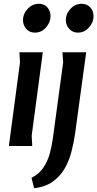

<svg xmlns="http://www.w3.org/2000/svg" viewBox="-20 -774 516 1018"><path d="M248 -689Q248 -656 224 -628.5Q200 -601 165 -601Q137 -601 119.5 -620.5Q102 -640 102 -667Q102 -701 127 -727.5Q152 -754 186 -754Q214 -754 231 -735Q248 -716 248 -689ZM207 -497 148 -55 151 0H27L86 -443L83 -497ZM476 -689Q476 -655 451.5 -628Q427 -601 393 -601Q365 -601 347 -621Q329 -641 329 -667Q329 -701 354 -727.5Q379 -754 413 -754Q441 -754 458.5 -735Q476 -716 476 -689ZM437 -497 378 -65Q371 -17 358.5 31.5Q346 80 322 121Q298 162 259 189.5Q220 217 161 224L147 169Q188 148 210.5 114Q233 80 244 39.5Q255 -1 260 -39L315 -444L311 -497Z"/></svg>

Font: Rosario
Style: Bold Italic
Weight: 700
Italic angle: -8.05°
Designer: Hector Gatti
Foundry: Omnibus Type
Version: Version 1.101; ttfautohint (v1.8.1.43-b0c9)